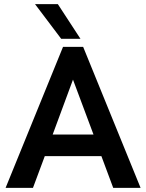

<svg xmlns="http://www.w3.org/2000/svg" viewBox="-20 -906 705 926"><path d="M7 0 284 -680H381L658 0H526L469 -153H196L139 0ZM234 -257H431L332 -522ZM275 -719 149 -886H259L368 -719Z"/></svg>

Font: Teachers SemiBold
Style: Regular
Weight: 600
Version: Version 1.001